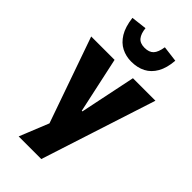

<svg xmlns="http://www.w3.org/2000/svg" viewBox="-291 -828 1080 1080"><g transform="rotate(45 248.5 -288.0)"><path d="M102 180 191 -40V58L-7 -506H179L251 -173H256L325 -506H504L282 180ZM252 -565Q210 -565 174.5 -583Q139 -601 115 -640Q91 -679 83 -744L176 -755Q180 -715 197 -694Q214 -673 250 -673Q286 -673 304 -692Q322 -711 329 -756L424 -744Q419 -682 396.5 -642.5Q374 -603 337.5 -584Q301 -565 252 -565Z"/></g></svg>

Font: Nunito Sans 7pt Condensed Black
Style: Regular
Weight: 900
Width: 3
Designer: Vernon Adams
Foundry: Vernon Adams
Version: Version 3.101;gftools[0.9.27]